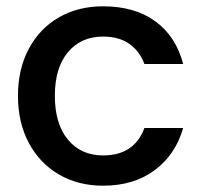

<svg xmlns="http://www.w3.org/2000/svg" viewBox="-20 -580 640 609"><path d="M307 -560Q407 -560 472.5 -512.5Q538 -465 561 -377H438Q423 -418 390 -441Q357 -464 307 -464Q237 -464 195.5 -414.5Q154 -365 154 -276Q154 -187 195.5 -137Q237 -87 307 -87Q406 -87 438 -174H561Q537 -90 471 -40.5Q405 9 307 9Q228 9 167 -26.5Q106 -62 71.5 -126.5Q37 -191 37 -276Q37 -361 71.5 -425.5Q106 -490 167 -525Q228 -560 307 -560Z"/></svg>

Font: Poppins-Tabular Medium
Style: Regular
Weight: 500
Designer: Ninad Kale (Devanagari), Jonny Pinhorn (Latin)
Foundry: Indian Type Foundry
Version: Version 4.004